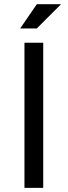

<svg xmlns="http://www.w3.org/2000/svg" viewBox="-20 -904 326 924"><path d="M188 -698.2V0H97.7V-698.2ZM157.2 -883.8H273.9L157.2 -767.1H77.1Z"/></svg>

Font: Sansation
Style: Regular
Weight: 400
Designer: Bernd Montag
Version: Version 1.301